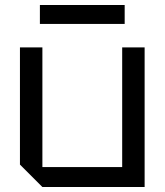

<svg xmlns="http://www.w3.org/2000/svg" viewBox="-20 -750 660 770"><path d="M560 -560V0H150L60 -90V-560H150V-80H470V-560ZM140 -654V-730H480V-654Z"/></svg>

Font: Tektur
Style: Regular
Weight: 400
Designer: Adam Jagosz
Foundry: Adam Jagosz
Version: Version 1.005;gftools[0.9.30]